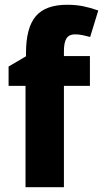

<svg xmlns="http://www.w3.org/2000/svg" viewBox="-20 -785 432 805"><path d="M357 -425H248V0H87V-425H16V-506L89 -549V-562Q89 -669 130 -717Q171 -765 261 -765Q298 -765 328 -759Q358 -753 392 -741L358 -630Q343 -634 327 -637.5Q311 -641 294 -641Q270 -641 259 -624.5Q248 -608 248 -570V-550H357Z"/></svg>

Font: Noto Sans Lao UI SemCond ExtBd
Style: Regular
Weight: 800
Width: 4
Designer: Monotype Design Team
Foundry: Monotype Imaging Inc.
Version: Version 2.000; ttfautohint (v1.8.4.7-5d5b)